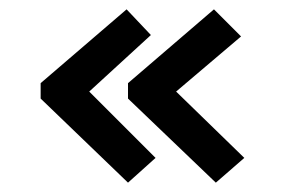

<svg xmlns="http://www.w3.org/2000/svg" viewBox="-20 -438 603 411"><path d="M254 -47 313 -100 171 -242 303 -363 251 -418 67 -260V-227ZM442 -47 503 -100 357 -242 496 -360 438 -418 254 -260V-227Z"/></svg>

Font: Inconsolata SemiExpanded
Style: Bold
Weight: 700
Width: 6
Monospace: yes
Designer: Raph Levien, Cyreal, Brenton Simpson
Foundry: Raph Levien, Cyreal, Google
Version: Version 3.100